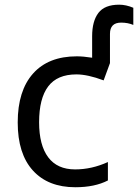

<svg xmlns="http://www.w3.org/2000/svg" viewBox="-20 -785 586 815"><path d="M299.8 9.8Q184.1 9.8 119.6 -61.3Q55.2 -132.3 55.2 -265.1Q55.2 -399.9 120.4 -472.9Q185.5 -545.9 306.2 -545.9Q333.5 -545.9 371.1 -540V-630.9Q371.1 -695.3 397.7 -730.2Q424.3 -765.1 485.8 -765.1Q515.1 -765.1 545.9 -752V-679.2Q522.9 -689 494.1 -689Q446.8 -689 446.8 -641.1V-517.1L419.9 -443.8Q352.1 -469.2 304.2 -469.2Q223.1 -469.2 184.6 -418.2Q146 -367.2 146 -266.1Q146 -168.9 184.6 -117.4Q223.1 -65.9 298.8 -65.9Q369.6 -65.9 438 -97.2V-19Q382.3 9.8 299.8 9.8Z"/></svg>

Font: NotoPenekeko
Style: Regular
Weight: 400
Designer: Monotype Design team
Foundry: Monotype Imaging Inc.
Version: Version 1.04